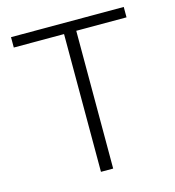

<svg xmlns="http://www.w3.org/2000/svg" viewBox="-106 -801 810 890"><g transform="rotate(-15 298.5 -355.5)"><path d="M568.8 -661.1H327.6V0H269V-661.1H27.8V-710.9H568.8Z"/></g></svg>

Font: Franko
Style: Light
Weight: 300
Designer: Google
Version: Version 1.200310; 2013